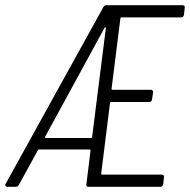

<svg xmlns="http://www.w3.org/2000/svg" viewBox="-25 -720 732 740"><path d="M673 -653H443Q439 -653 439 -649L405 -378Q405 -374 409 -374H556Q565 -374 565 -364L561 -337Q561 -333 558 -330Q555 -327 550 -327H403Q399 -327 399 -323L365 -51Q365 -47 369 -47H598Q603 -47 605.5 -44Q608 -41 607 -37L604 -10Q603 -6 600 -3Q597 0 593 0H316Q306 0 308 -10L324 -140Q324 -144 320 -144H125Q123 -144 121 -141L48 -8Q44 0 36 0H3Q-2 0 -4 -3.5Q-6 -7 -3 -12L373 -692Q377 -700 385 -700H679Q683 -700 685.5 -697Q688 -694 687 -690L684 -663Q682 -653 673 -653ZM151 -188H326Q330 -188 330 -192L383 -612Q383 -615 381 -615Q379 -615 378 -613L149 -193Q148 -191 148.5 -189.5Q149 -188 151 -188Z"/></svg>

Font: Barlow Condensed Light
Style: Italic
Weight: 300
Width: 3
Italic angle: -7°
Designer: Jeremy Tribby
Foundry: Tribby Type
Version: Version 1.408